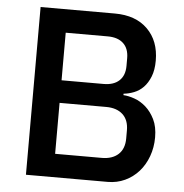

<svg xmlns="http://www.w3.org/2000/svg" viewBox="-51 -747 761 796"><g transform="rotate(5 329.5 -349.0)"><path d="M86 -698H395Q482 -698 531.5 -649Q581 -600 581 -518Q581 -479 570 -451.5Q559 -424 542 -406.5Q525 -389 503 -380.5Q481 -372 460 -370V-364Q481 -363 506.5 -354Q532 -345 554 -325.5Q576 -306 591 -275.5Q606 -245 606 -201Q606 -159 592.5 -122Q579 -85 555 -58Q531 -31 498 -15.5Q465 0 426 0H86ZM199 -97H393Q437 -97 462 -120Q487 -143 487 -186V-220Q487 -263 462 -286Q437 -309 393 -309H199ZM199 -403H374Q416 -403 439 -424.5Q462 -446 462 -486V-518Q462 -558 439 -579.5Q416 -601 374 -601H199Z"/></g></svg>

Font: IBM Plex Sans Thai Medium
Style: Regular
Weight: 500
Designer: Mike Abbink, Paul van der Laan, Pieter van Rosmalen, Ben Mitchell, Mark Frömberg
Foundry: Bold Monday
Version: Version 1.1